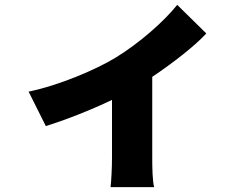

<svg xmlns="http://www.w3.org/2000/svg" viewBox="-20 -678 1040 792"><path d="M98 -300 169 -158C244 -181 353 -223 442 -266V-26C442 12 439 72 436 94H616C609 72 608 12 608 -26V-361C696 -420 784 -489 831 -540L711 -658C659 -592 554 -499 455 -439C377 -392 228 -327 98 -300Z"/></svg>

Font: Noto Sans TC Black
Style: Regular
Weight: 900
Designer: Ryoko NISHIZUKA 西塚涼子 (kana, bopomofo & ideographs); Paul D. Hunt (Latin, Greek & Cyrillic); Sandoll Communications 산돌커뮤니
Foundry: Adobe
Version: Version 2.004;hotconv 1.0.118;makeotfexe 2.5.65603